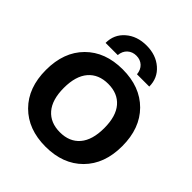

<svg xmlns="http://www.w3.org/2000/svg" viewBox="-258 -1140 1317 1317"><g transform="rotate(45 401.0 -481.5)"><path d="M131.8 -91.3Q31.2 -192.4 31.2 -365.2Q31.2 -538.1 131.8 -639.2Q232.4 -740.2 401.4 -740.2Q570.3 -740.2 670.9 -639.2Q771.5 -538.1 771.5 -365.2Q771.5 -192.4 670.9 -91.3Q570.3 9.8 401.4 9.8Q232.4 9.8 131.8 -91.3ZM189.5 -785.2Q189.5 -867.2 249.5 -919.4Q309.6 -971.7 401.4 -971.7Q493.2 -971.7 553.2 -919.4Q613.3 -867.2 613.3 -785.2H494.1Q490.2 -826.2 464.8 -849.6Q439.5 -873 401.4 -873Q363.3 -873 337.4 -849.6Q311.5 -826.2 307.6 -785.2ZM256.8 -539.6Q205.1 -479.5 205.1 -364.7Q205.1 -250 256.8 -189.9Q308.6 -129.9 401.4 -129.9Q494.1 -129.9 545.4 -189.9Q596.7 -250 596.7 -365.2Q596.7 -480.5 545.4 -540Q494.1 -599.6 401.4 -599.6Q308.6 -599.6 256.8 -539.6Z"/></g></svg>

Font: GenEi M Gothic v2 Heavy
Style: Regular
Weight: 800
Version: Version 2.0